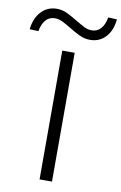

<svg xmlns="http://www.w3.org/2000/svg" viewBox="-182 -980 654 1035"><g transform="rotate(10 145.0 -462.0)"><path d="M111 0V-705H179V0ZM-34 -786 -82 -788Q-75 -850 -41 -886Q-7 -922 44 -922Q75 -922 103 -908Q131 -894 159 -877Q185 -861 206 -850.5Q227 -840 247 -840Q278 -840 297.5 -862Q317 -884 324 -924L372 -922Q366 -860 332.5 -824Q299 -788 247 -788Q217 -788 188 -802Q159 -816 130 -834Q106 -849 84.5 -859.5Q63 -870 43 -870Q12 -870 -7.5 -848Q-27 -826 -34 -786Z"/></g></svg>

Font: Nunito Sans 10pt SemiExpanded Light
Style: Regular
Weight: 300
Width: 6
Designer: Vernon Adams
Foundry: Vernon Adams
Version: Version 3.101;gftools[0.9.27]